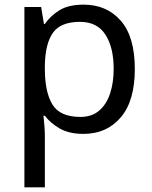

<svg xmlns="http://www.w3.org/2000/svg" viewBox="-20 -566 655 826"><path d="M340 -546Q439 -546 499.5 -477Q560 -408 560 -269Q560 -132 499.5 -61Q439 10 339 10Q277 10 236.5 -13.5Q196 -37 173 -68H167Q169 -51 171 -25Q173 1 173 20V240H85V-536H157L169 -463H173Q197 -498 236 -522Q275 -546 340 -546ZM324 -472Q242 -472 208.5 -426Q175 -380 173 -286V-269Q173 -170 205.5 -116.5Q238 -63 326 -63Q375 -63 406.5 -90Q438 -117 453.5 -163.5Q469 -210 469 -270Q469 -362 433.5 -417Q398 -472 324 -472Z"/></svg>

Font: Noto Sans SignWriting
Style: Regular
Weight: 400
Designer: Monotype Design Team
Foundry: Monotype Imaging Inc.
Version: Version 2.004; ttfautohint (v1.8.4.7-5d5b)